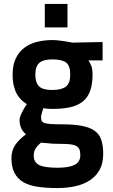

<svg xmlns="http://www.w3.org/2000/svg" viewBox="-20 -713 571 973"><path d="M270 240Q214 240 170.5 233.5Q127 227 98 210Q69 193 53.5 163.5Q38 134 38 89Q38 51 56 23.5Q74 -4 112 -33Q96 -44 87.5 -63.5Q79 -83 79 -106Q79 -114 84.5 -127.5Q90 -141 97 -154Q105 -169 116 -185Q102 -194 89 -206Q76 -218 66 -235.5Q56 -253 50 -277.5Q44 -302 44 -335Q44 -383 59.5 -416Q75 -449 102 -470Q129 -491 166 -500.5Q203 -510 246 -510Q263 -510 281 -507.5Q299 -505 314 -503Q332 -500 348 -497L500 -500V-407H428Q436 -396 442.5 -379.5Q449 -363 449 -335Q449 -284 436 -250Q423 -216 397 -196.5Q371 -177 333 -169Q295 -161 244 -161Q236 -161 222 -162Q208 -163 200 -165Q197 -156 194 -147Q192 -139 190 -132Q188 -125 188 -120Q188 -109 191 -101.5Q194 -94 205 -90Q216 -86 237 -84.5Q258 -83 293 -83Q353 -83 393.5 -75.5Q434 -68 458.5 -51Q483 -34 493 -5Q503 24 503 67Q503 114 485.5 146.5Q468 179 436.5 200Q405 221 362.5 230.5Q320 240 270 240ZM284 16Q272 16 255.5 15.5Q239 15 224 13Q206 12 187 10Q168 27 159.5 41Q151 55 151 77Q151 109 178 123Q205 137 271 137Q329 137 358 122.5Q387 108 387 73Q387 54 382 43Q377 32 365 26Q353 20 333.5 18Q314 16 284 16ZM244 -257Q292 -257 314 -274Q336 -291 336 -335Q336 -380 315 -396Q294 -412 245 -412Q200 -412 179.5 -394.5Q159 -377 159 -335Q159 -295 177.5 -276Q196 -257 244 -257ZM207 -693H322V-574H207Z"/></svg>

Font: Panefresco 800wt
Style: Regular
Weight: 800
Designer: Campivisivi
Foundry: Campivisivi & Chank Co
Version: Version 1.001